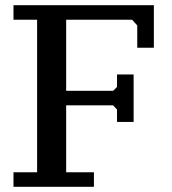

<svg xmlns="http://www.w3.org/2000/svg" viewBox="-20 -720 663 740"><path d="M235 -56H342V0H32V-56H123V-644H32V-700H573V-536H509V-622L489 -644H235V-370H416L431 -385V-433H495V-250H431V-298L416 -314H235Z"/></svg>

Font: PT Serif Caption
Style: Regular
Weight: 400
Designer: A.Korolkova, O.Umpeleva, V.Yefimov
Foundry: ParaType Ltd
Version: Version 1.000W OFL